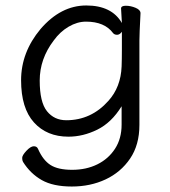

<svg xmlns="http://www.w3.org/2000/svg" viewBox="-20 -506 620 701"><path d="M425 -390Q417 -379 407.5 -379Q398 -379 393 -385Q362 -427 294 -427Q262 -427 230.5 -408.5Q199 -390 176 -358Q125 -291 125 -212Q125 -133 151.5 -100Q178 -67 222 -67Q313 -67 376 -138Q421 -188 424 -263Q425 -290 425 -324ZM493 -457Q489 -381 489 -358V-50Q489 23 455 73Q421 123 365.5 149Q310 175 242 175Q174 175 132.5 151.5Q91 128 64 85Q61 80 61 70.5Q61 61 76.5 44.5Q92 28 103.5 28Q115 28 119 38Q137 79 164.5 96.5Q192 114 243.5 114Q295 114 335.5 94Q376 74 400 37Q424 0 424 -51V-118Q387 -58 335 -32.5Q283 -7 230 -7Q151 -7 104 -59Q57 -111 57 -213Q57 -315 128 -400Q202 -486 295 -486Q388 -486 425 -422L422 -475Q422 -485 439.5 -485Q457 -485 475 -477.5Q493 -470 493 -458Z"/></svg>

Font: LXGW WenKai Lite
Style: Regular
Weight: 400
Designer: LXGW / Fontworks Inc.
Foundry: LXGW / Fontworks Inc.
Version: Version 1.511; March 25, 2025